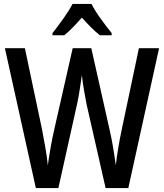

<svg xmlns="http://www.w3.org/2000/svg" viewBox="-20 -960 837 980"><path d="M792 -714 635 0H519L422 -427Q417 -454 409.5 -495Q402 -536 398 -577Q394 -548 387.5 -506Q381 -464 373 -427L278 0H163L5 -714H107L195 -297Q204 -249 212.5 -200.5Q221 -152 224 -116Q230 -159 238.5 -207.5Q247 -256 256 -295L351 -714H446L540 -295Q549 -256 557 -209Q565 -162 571 -116Q576 -160 584 -207.5Q592 -255 601 -297L689 -714ZM447 -940Q464 -906 494 -864.5Q524 -823 550 -791V-780H490Q468 -797 445 -820Q422 -843 398 -870Q374 -843 351 -819.5Q328 -796 308 -780H248V-791Q274 -824 304 -866Q334 -908 350 -940Z"/></svg>

Font: Noto Sans Condensed Medium
Style: Regular
Weight: 500
Width: 3
Designer: Monotype Design Team
Foundry: Monotype Imaging Inc.
Version: Version 2.013; ttfautohint (v1.8.4.7-5d5b)